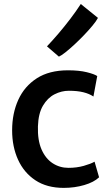

<svg xmlns="http://www.w3.org/2000/svg" viewBox="-20 -906 531 934"><path d="M39 -272Q39 -354.5 69 -420.5Q99 -486.5 159.2 -525.2Q219.5 -564 311 -564Q364.5 -564 402 -554.8Q439.5 -545.5 453 -536L434.5 -436.5Q414.5 -450 385.5 -457.2Q356.5 -464.5 315 -464.5Q279 -464.5 245.2 -447.2Q211.5 -430 189 -392Q166.5 -354 164.5 -291Q162.5 -224 182 -179.2Q201.5 -134.5 236 -112Q270.5 -89.5 313 -89.5Q353 -89.5 387.5 -99.2Q422 -109 440 -119.5L462 -43.5Q437 -19.5 390 -5.8Q343 8 290 8Q208 8 152.2 -29Q96.5 -66 67.8 -129.2Q39 -192.5 39 -272ZM266.5 -630.5 208.5 -680.5Q235.5 -709 264.8 -743.2Q294 -777.5 322 -814.2Q350 -851 373 -886.5L456.5 -819Q448.5 -803.5 430.2 -781.5Q412 -759.5 389 -735.5Q366 -711.5 342 -689.2Q318 -667 298 -651.2Q278 -635.5 266.5 -630.5Z"/></svg>

Font: Merriweather Sans Medium
Style: Regular
Weight: 500
Designer: Eben Sorkin
Foundry: Eben Sorkin
Version: Version 2.001